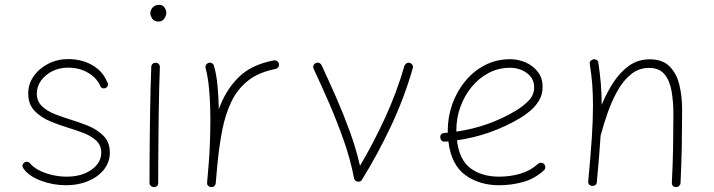

<svg xmlns="http://www.w3.org/2000/svg" viewBox="-20 -749 2926 787"><path d="M416 -390.1Q411.1 -386.2 404.3 -386.7Q397.5 -387.2 392.6 -393.1Q378.9 -427.7 342.8 -449.7Q306.6 -471.7 258.8 -471.7Q223.1 -471.7 194.1 -457Q165 -442.4 147.9 -418.2Q130.9 -394 130.9 -365.7Q130.9 -334 152.1 -313.7Q173.3 -293.5 205.3 -281Q237.3 -268.6 269 -258.8Q303.7 -248.5 341.1 -233.4Q378.4 -218.3 404.3 -192.1Q430.2 -166 430.2 -123.5Q430.2 -84.5 406.2 -54.2Q382.3 -23.9 341.6 -6.8Q300.8 10.3 250.5 10.3Q197.8 10.3 147.7 -8.3Q97.7 -26.9 75.7 -59.1Q66.4 -72.8 80.1 -83Q85.9 -86.9 92.3 -85.7Q98.6 -84.5 102.5 -80.6Q114.7 -64 139.4 -51.3Q164.1 -38.6 194.1 -31.7Q224.1 -24.9 252.9 -24.9Q315.4 -24.9 355.2 -53.5Q395 -82 395 -123Q395 -153.8 374.3 -172.9Q353.5 -191.9 322.3 -203.9Q291 -215.8 260.3 -225.1Q224.6 -235.8 186.5 -251.5Q148.4 -267.1 122.1 -294.2Q95.7 -321.3 95.7 -365.7Q95.7 -404.8 118.2 -436.8Q140.6 -468.8 178 -487.8Q215.3 -506.8 259.8 -506.8Q315.4 -506.8 358.4 -481.9Q401.4 -457 418.9 -413.6Q423.8 -407.7 422.6 -400.9Q421.4 -394 416 -390.1Z M596.2 -694.8Q596.2 -708 606 -718.5Q615.7 -729 631.8 -729Q647.5 -729 654.5 -718Q661.6 -707 661.6 -698.2Q661.6 -683.6 653.1 -672.1Q644.5 -660.6 629.4 -660.6Q611.3 -660.6 603.8 -673.1Q596.2 -685.5 596.2 -694.8ZM618.7 -491.7Q626 -491.7 630.9 -486.3Q635.7 -481 635.3 -473.1Q633.8 -439 632.6 -390.6Q631.3 -342.3 630.6 -287.4Q629.9 -232.4 629.4 -178Q628.9 -123.5 628.7 -77.1Q628.4 -30.8 628.4 0Q628.4 17.6 610.4 17.6Q603 17.6 597.9 12.5Q592.8 7.3 592.8 0Q592.8 -30.8 593 -77.1Q593.3 -123.5 593.8 -178Q594.2 -232.4 595.2 -287.6Q596.2 -342.8 597.4 -391.6Q598.6 -440.4 600.1 -475.1Q600.1 -482.4 605.5 -487.3Q610.8 -492.2 618.7 -491.7Z M844.7 17.6Q841.8 17.1 838.9 16.1Q827.6 10.7 829.1 0Q829.1 -0.5 829.1 -2V-3.4Q830.6 -22 832.3 -40.5Q834 -59.1 835.4 -77.1Q838.9 -119.6 840.6 -166.5Q842.3 -213.4 842.3 -259.8Q842.3 -323.2 837.4 -379.4Q832.5 -435.5 822.8 -469.2Q820.8 -476.1 824.5 -482.7Q828.1 -489.3 835 -491.2Q841.8 -493.7 848.4 -490Q855 -486.3 856.9 -479.5Q866.7 -447.3 871.3 -400.6Q876 -354 877 -301.3Q903.3 -376.5 955.6 -429.9Q1007.8 -483.4 1102.5 -501.5Q1109.9 -502.9 1116 -498.5Q1122.1 -494.1 1123.5 -487.3Q1125 -480 1120.6 -473.9Q1116.2 -467.8 1109.4 -466.3Q1040.5 -453.1 996.8 -418.5Q953.1 -383.8 928.2 -331.8Q903.3 -279.8 890.6 -213.6Q877.9 -147.5 870.6 -70.3Q867.7 -31.7 864.3 2Q863.8 4.9 862.8 7.8Q857.4 19 846.7 17.6Q845.7 17.6 844.7 17.6Z M1274.4 -490.7Q1281.2 -493.7 1288.1 -491Q1294.9 -488.3 1298.3 -481.4Q1326.2 -421.9 1356.2 -353.8Q1386.2 -285.6 1412.6 -213.6Q1439 -141.6 1455.6 -69.3Q1510.3 -161.6 1558.1 -265.4Q1606 -369.1 1637.7 -479Q1640.1 -485.8 1646.5 -489.7Q1652.8 -493.7 1659.7 -491.2Q1666.5 -489.3 1670.4 -482.7Q1674.3 -476.1 1671.9 -469.2Q1636.2 -345.2 1581.3 -229.2Q1526.4 -113.3 1463.9 -12.7Q1460.9 -6.3 1453.6 -4.9Q1446.3 -2.9 1439.5 -6.8Q1432.6 -10.7 1431.2 -18.6Q1416.5 -95.2 1388.9 -173.6Q1361.3 -252 1328.9 -326.7Q1296.4 -401.4 1265.6 -466.8Q1262.2 -473.6 1264.9 -480.5Q1267.6 -487.3 1274.4 -490.7Z M2209.5 -50.8Q2170.9 -15.6 2123 -2.7Q2075.2 10.3 2025.9 10.3Q1944.8 10.3 1887.2 -31.5Q1829.6 -73.2 1817.9 -169.4Q1811 -168.9 1803.7 -168.5Q1786.6 -167.5 1784.7 -185.1Q1783.7 -202.1 1801.3 -204.1Q1808.6 -204.6 1815.4 -205.1Q1815.4 -210 1815.4 -214.8Q1815.4 -269.5 1833.7 -321.5Q1852.1 -373.5 1886 -415.3Q1919.9 -457 1967 -481.7Q2014.2 -506.3 2071.3 -506.3Q2104 -506.3 2134.3 -493.2Q2164.6 -480 2184.3 -454.8Q2204.1 -429.7 2204.1 -393.1Q2204.1 -360.4 2188.7 -335.7Q2173.3 -311 2151.9 -293.5Q2130.4 -275.9 2112.3 -265.1Q1991.7 -193.8 1853 -173.8Q1862.8 -92.8 1909.2 -58.8Q1955.6 -24.9 2025.9 -24.9Q2071.3 -24.9 2112.5 -36.9Q2153.8 -48.8 2185.1 -77.1Q2190.4 -82 2198 -81.8Q2205.6 -81.5 2210.4 -76.2Q2215.3 -70.8 2215.1 -63.2Q2214.8 -55.7 2209.5 -50.8ZM2070.8 -471.2Q2023.4 -471.2 1983.4 -450.2Q1943.4 -429.2 1913.6 -393.1Q1883.8 -356.9 1867.2 -311.3Q1850.6 -265.6 1850.6 -216.3Q1850.6 -212.9 1850.6 -209.5Q1982.4 -228.5 2092.8 -294.4Q2121.1 -311 2145.3 -334.7Q2169.4 -358.4 2169.4 -391.1Q2169.4 -427.7 2139.6 -449.5Q2109.9 -471.2 2070.8 -471.2Z M2391.1 -5.9Q2400.9 -110.4 2405.8 -184.3Q2410.6 -258.3 2410.6 -315.9Q2410.6 -363.8 2407.5 -404.3Q2404.3 -444.8 2397.5 -485.8Q2396 -494.1 2400.4 -499Q2404.8 -503.9 2410.6 -505.4Q2417.5 -507.3 2424.6 -503.9Q2431.6 -500.5 2432.6 -491.7Q2439 -449.7 2442.6 -408.4Q2446.3 -367.2 2446.3 -319.3Q2466.3 -368.2 2493.9 -410.6Q2521.5 -453.1 2558.3 -479.5Q2595.2 -505.9 2643.1 -505.9Q2695.8 -505.9 2724.6 -476.8Q2753.4 -447.8 2764.6 -401.4Q2775.9 -355 2775.9 -301.8Q2775.9 -226.6 2774.7 -153.8Q2773.4 -81.1 2769.5 0.5Q2769.5 6.8 2764.6 12.2Q2759.8 17.6 2751.5 17.6Q2733.9 17.6 2733.9 -0.5Q2737.8 -77.6 2739 -145Q2740.2 -212.4 2740.2 -282.2Q2740.2 -331.5 2732.9 -374.5Q2725.6 -417.5 2704.1 -444.1Q2682.6 -470.7 2640.6 -470.7Q2599.1 -470.7 2567.4 -445.3Q2535.6 -419.9 2512.2 -378.7Q2488.8 -337.4 2471.7 -289.3Q2454.6 -241.2 2442.9 -196.3Q2442.4 -194.8 2441.9 -193.8Q2439.5 -153.3 2435.5 -105.7Q2431.6 -58.1 2426.3 -2Q2425.8 6.3 2419.7 10Q2413.6 13.7 2406.7 13.2Q2400.4 12.7 2395.5 8.1Q2390.6 3.4 2391.1 -5.9Z"/></svg>

Font: Mikhak-DS1-FD ExtraLight
Style: Regular
Weight: 200
Designer: Amin Abedi
Version: Version 3.2